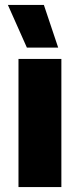

<svg xmlns="http://www.w3.org/2000/svg" viewBox="-20 -759 325 779"><path d="M89 -566H216L158 -739H12ZM55 0H229V-520H55Z"/></svg>

Font: Fixel Text ExtraBold
Style: Regular
Weight: 800
Width: 4
Designer: AlfaBravo + MacPaw
Foundry: Kyrylo Tkachov, Marchela Mozhyna, Serhii Makarenko, Maria Weinstein, Zakhar Kryvoshyya
Version: Version 1.211